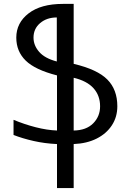

<svg xmlns="http://www.w3.org/2000/svg" viewBox="-20 -734 680 990"><path d="M359.9 -404.8Q481.9 -376 533.4 -324Q585 -272 585 -186Q585 -130.9 556.9 -87.9Q528.8 -44.9 478.5 -19.5Q428.2 5.9 359.9 8.8V235.8H273.9V8.8Q210 5.9 153.1 -7.1Q96.2 -20 49.8 -38.1V-116.2Q106 -92.8 164.1 -77.9Q222.2 -63 273.9 -61V-345.2Q161.1 -374 112.5 -421.6Q64 -469.2 64 -540Q64 -616.2 127.4 -665Q190.9 -713.9 304.2 -713.9H359.9ZM152.8 -540Q152.8 -500 181.9 -466.6Q210.9 -433.1 272.9 -417V-644Q221.2 -644 187 -615Q152.8 -585.9 152.8 -540ZM359.9 -61Q424.8 -62 460.4 -97.9Q496.1 -133.8 496.1 -186Q496.1 -241.2 462.2 -279.1Q428.2 -316.9 359.9 -333Z"/></svg>

Font: Kurinto Seri
Style: Regular
Weight: 400
Designer: Kurinto was developed by Clint Goss from a range of fonts that are compatible with the SIL Open Font License Version 1.1
Foundry: Clinton F. Goss
Version: Version 2.196; July 25, 2020